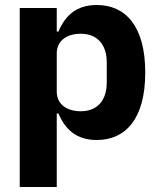

<svg xmlns="http://www.w3.org/2000/svg" viewBox="-20 -548 640 768"><path d="M59 200H207V-94H214C240 -32 284 12 367 12C481 12 561 -71 561 -258C561 -445 481 -528 367 -528C284 -528 240 -484 214 -422H207V-516H59ZM303 -103C251 -103 207 -128 207 -182V-334C207 -388 251 -413 303 -413C369 -413 407 -370 407 -298V-218C407 -146 369 -103 303 -103Z"/></svg>

Font: IBM Plex Mono
Style: Bold
Weight: 700
Monospace: yes
Designer: Mike Abbink, Paul van der Laan, Pieter van Rosmalen
Foundry: Bold Monday
Version: Version 2.004